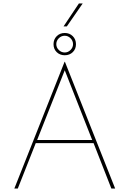

<svg xmlns="http://www.w3.org/2000/svg" viewBox="-20 -1092 749 1112"><path d="M63 0 354 -734H356L647 0H625L522 -263H187L83 0ZM195 -281H514L355 -685ZM290 -836Q290 -864 308.5 -882.5Q327 -901 355 -901Q383 -901 401.5 -882.5Q420 -864 420 -836Q420 -808 401.5 -790Q383 -772 355 -772Q327 -772 308.5 -790Q290 -808 290 -836ZM306 -836Q306 -817 320.5 -802.5Q335 -788 355 -788Q374 -788 388.5 -802.5Q403 -817 403 -836Q403 -856 388.5 -870.5Q374 -885 355 -885Q335 -885 320.5 -870.5Q306 -856 306 -836ZM459 -1072 367 -939H348L437 -1072Z"/></svg>

Font: Synthetic Thin
Style: Regular
Weight: 100
Designer: Santiago Orozco
Foundry: Typemade
Version: Version 2.000; ttfautohint (v1.8.4.7-5d5b)